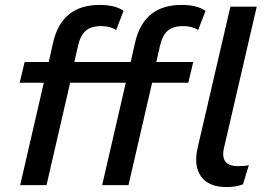

<svg xmlns="http://www.w3.org/2000/svg" viewBox="-20 -752 1079 780"><path d="M629 -562 615 -500H765L745 -416H598L502 0H395L491 -416H265L169 0H62L158 -416H60L80 -500H178L196 -580Q231 -732 385 -732Q448 -732 482 -708L452 -630Q428 -646 391 -646Q350 -646 328 -627Q306 -608 296 -562L282 -500H511L529 -580Q564 -732 718 -732Q781 -732 815 -708L785 -630Q761 -646 724 -646Q683 -646 661 -627Q639 -608 629 -562ZM890 -151Q873 -77 947 -77Q975 -77 991 -81L967 -3Q937 8 901 8Q827 8 796.5 -35.5Q766 -79 783 -152L916 -725H1023Z"/></svg>

Font: Elaine Sans Medium
Style: Italic
Weight: 500
Italic angle: -13°
Designer: Wei Huang
Foundry: Wei Huang
Version: Version 2.001;December 24, 2019;FontCreator 12.0.0.2547 64-b